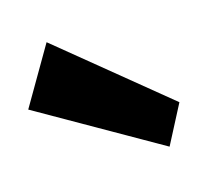

<svg xmlns="http://www.w3.org/2000/svg" viewBox="-123 -897 387 366"><g transform="rotate(-15 70.0 -713.5)"><path d="M-4 -840 -71 -725 171 -587 211 -664Z"/></g></svg>

Font: Poland Can Into
Style: Bold
Weight: 700
Foundry: Cannot Into Space Fonts
Version: Version 0.99